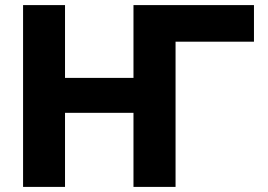

<svg xmlns="http://www.w3.org/2000/svg" viewBox="-20 -733 1050 753"><path d="M70.5 0V-713H235V-427.5H503.5V-713H976V-569.5H668.5V0H503.5V-290.5H235V0Z"/></svg>

Font: Commissioner
Style: Bold
Weight: 700
Designer: Kostas Bartsokas
Foundry: Kostas Bartsokas
Version: Version 1.000; ttfautohint (v1.8.3)